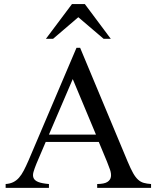

<svg xmlns="http://www.w3.org/2000/svg" viewBox="-20 -909 759 929"><path d="M450.2 0V-18.6Q484.9 -19 499.5 -28.6Q514.2 -38.1 516.6 -53.2Q519 -68.4 512.5 -87.6Q505.9 -106.9 497.6 -127L458 -222.2H201.2L156.2 -116.7Q147 -94.2 142.1 -77.1Q137.2 -60.1 142.3 -47.9Q147.5 -35.6 164.8 -28.6Q182.1 -21.5 216.8 -18.6V0H7.3V-18.6Q28.3 -20 43.9 -27.6Q59.6 -35.2 72 -49.3Q84.5 -63.5 95.2 -84.2Q106 -105 117.7 -131.8L350.1 -677.7H367.7L597.7 -127Q612.3 -92.3 624 -71.5Q635.7 -50.8 648.2 -39.6Q660.6 -28.3 675.5 -24.2Q690.4 -20 710.9 -18.6V0ZM332 -526.4 216.8 -257.8H444.3ZM481.4 -721.2 358.9 -825.7 236.8 -721.2H202.1L328.1 -889.2H390.6L516.1 -721.2Z"/></svg>

Font: Doulos SIL Afr
Style: Regular
Weight: 400
Designer: Walt Agee, Victor Gaultney, Peter Martin, Debbi Hosken, Becca Hirsbrunner
Foundry: SIL International
Version: Version 5.000